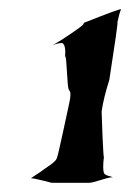

<svg xmlns="http://www.w3.org/2000/svg" viewBox="-20 -644 294 416"><path d="M121.1 -521.5Q123 -547.9 114.3 -550.8Q105.5 -550.8 93.8 -545.9Q111.3 -555.7 134.8 -571.8Q158.2 -587.9 160.2 -590.8L162.1 -594.7Q241.2 -626 242.2 -624Q238.3 -614.3 234.4 -595.7Q235.4 -595.7 231 -564.9Q226.6 -534.2 221.7 -502.9Q216.8 -471.7 216.8 -470.7Q204.1 -430.7 200.2 -402.3Q200.2 -394.5 202.1 -349.1Q204.1 -303.7 205.1 -303.7Q202.1 -278.3 205.1 -269.5Q206.1 -266.6 210.4 -264.6Q214.8 -262.7 219.7 -261.7L224.6 -259.8Q219.7 -260.7 199.7 -254.4Q179.7 -248 173.8 -248H91.8Q87.9 -249 70.3 -253.4Q52.7 -257.8 46.9 -257.8Q47.9 -258.8 60.1 -266.6Q72.3 -274.4 74.2 -276.4Q75.2 -277.3 87.4 -285.6Q99.6 -293.9 102.5 -299.8Q104.5 -301.8 116.2 -356.4Q127.9 -411.1 129.9 -419.9Q134.8 -441.4 130.9 -447.3Q127.9 -447.3 126.5 -466.3Q125 -485.4 124 -503.9Q123 -522.5 121.1 -521.5Z"/></svg>

Font: Crimson
Style: SemiboldItalic
Weight: 600
Italic angle: -11°
Version: Version 0.8 ; ttfautohint (v1.00) -l 8 -r 50 -G 200 -x 14 -D